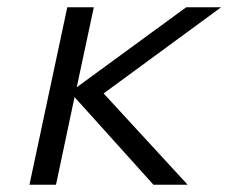

<svg xmlns="http://www.w3.org/2000/svg" viewBox="-20 -508 640 528"><path d="M61 0 165 -488H238L191 -268L492 -488H588L265 -251L496 0H402L185 -241L134 0Z"/></svg>

Font: Red Hat Mono
Style: Italic
Weight: 400
Italic angle: -12°
Monospace: yes
Designer: Pentagram, MCKL
Foundry: MCKL
Version: Version 1.030